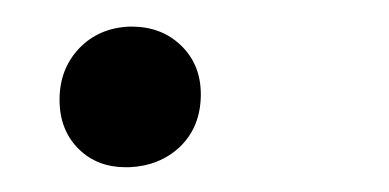

<svg xmlns="http://www.w3.org/2000/svg" viewBox="-20 -123 300 148"><path d="M80.1 -102.5Q81.1 -102.5 81.5 -102.5Q104.5 -102.5 119.6 -87.9Q134.8 -73.2 134.8 -50.3Q134.8 -25.4 118.7 -9.8Q103 4.9 79.6 5.9Q78.1 5.9 76.7 5.9Q55.2 5.9 41 -7.8Q25.9 -22.5 25.9 -46.1Q25.9 -69.8 41 -85.7Q56.2 -101.6 80.1 -102.5Z"/></svg>

Font: MAUL Condensed Italic
Style: Condenced Regular Italic
Weight: 400
Italic angle: -12°
Designer: MAUL
Version: Version 1.0; 2020; ttfautohint (v1.8.3)